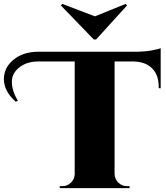

<svg xmlns="http://www.w3.org/2000/svg" viewBox="-84 -967 854 987"><path d="M410 -764H398L229 -939L236 -947L404 -883L562 -947L569 -939ZM-3 -444Q-64 -498 -64 -560Q-64 -618 -17 -658Q33 -701 113 -701H624Q667 -702 699.5 -708.5Q732 -715 742 -719V-513L732 -514V-521Q732 -602 672 -635Q643 -650 603 -651H505V-72Q506 -46 524.5 -28Q543 -10 569 -10H582V0H223V-10H236Q262 -10 280.5 -28Q299 -46 300 -71V-651H113Q57 -651 20 -624Q-23 -593 -23 -546.5Q-23 -500 8 -449Z"/></svg>

Font: Cinzel Decorative Black
Style: Regular
Weight: 900
Designer: Natanael Gama
Version: Version 1.002;PS 001.002;hotconv 1.0.56;makeotf.lib2.0.21325